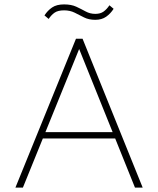

<svg xmlns="http://www.w3.org/2000/svg" viewBox="-20 -852 718 872"><path d="M50 0 325 -676H355L628 0H593L332 -648H347L84 0ZM165 -223V-252H514V-223ZM413 -762Q383 -762 361.5 -773Q340 -784 319 -794.5Q298 -805 271 -805Q243 -805 228 -794.5Q213 -784 201 -766L182 -782Q196 -804 216.5 -818Q237 -832 271 -832Q304 -832 326.5 -821.5Q349 -811 369 -800Q389 -789 413 -789Q436 -789 450.5 -799.5Q465 -810 477 -828L496 -812Q482 -790 462 -776Q442 -762 413 -762Z"/></svg>

Font: Outfit Thin
Style: Regular
Weight: 100
Designer: Rodrigo Fuenzalida
Foundry: fragTYPE
Version: Version 1.100;gftools[0.9.27]